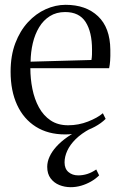

<svg xmlns="http://www.w3.org/2000/svg" viewBox="-20 -547 500 797"><path d="M250.5 11Q179.5 11 128.8 -21Q78 -53 51 -111.5Q24 -170 24 -249.5Q24 -316 43.5 -367.5Q63 -419 96 -454.8Q129 -490.5 169.8 -508.8Q210.5 -527 252.5 -527Q337 -527 387 -479.5Q437 -432 438 -341Q438.5 -312 437.2 -294.8Q436 -277.5 433 -264H106Q106 -220 114.5 -177.8Q123 -135.5 141.5 -101.5Q160 -67.5 190 -47.2Q220 -27 263 -27Q306 -27 345.5 -42.5Q385 -58 407 -77L418.5 -53.5Q400.5 -35.5 373.8 -21Q347 -6.5 315.2 2.2Q283.5 11 250.5 11ZM107 -291 359.5 -298Q361.5 -309 361.8 -320Q362 -331 362 -341Q362 -414 335.5 -455.5Q309 -497 250.5 -497Q214 -497 187 -480Q160 -463 142.5 -434Q125 -405 116.2 -368Q107.5 -331 107 -291ZM273.5 230Q248.5 230 226.2 221Q204 212 190 193.2Q176 174.5 176 145.5Q176 124.5 185.8 103.2Q195.5 82 214 61.5Q232.5 41 259.5 22Q286.5 3 320 -12.5L337.5 -16.5L354.5 -12.5Q318 7 294.2 30.5Q270.5 54 259.2 78.8Q248 103.5 248 127Q248 153.5 264.2 167.2Q280.5 181 304.5 181Q324 181 342.2 175.2Q360.5 169.5 379.5 156.5L391.5 181Q377 195.5 357.8 206.5Q338.5 217.5 317 223.8Q295.5 230 273.5 230Z"/></svg>

Font: Merriweather 120pt Light
Style: Regular
Weight: 300
Version: Version 2.100